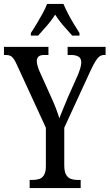

<svg xmlns="http://www.w3.org/2000/svg" viewBox="-23 -951 554 971"><path d="M127 0V-41H142Q161 -41 176 -46Q191 -51 200 -66.5Q209 -82 209 -111V-305L64 -620Q55 -640 47.5 -651.5Q40 -663 30.5 -668Q21 -673 7 -673H-3V-714H222V-673H201Q179 -673 171 -664Q163 -655 163 -643Q163 -632 167.5 -616.5Q172 -601 177 -590L236 -459Q250 -429 260 -402.5Q270 -376 277 -353Q285 -373 296 -400Q307 -427 320 -458L370 -570Q378 -589 383 -606Q388 -623 388 -635Q388 -657 373.5 -665Q359 -673 336 -673H319V-714H511V-673H503Q491 -673 481 -666Q471 -659 460.5 -642.5Q450 -626 436 -596L302 -305V-116Q302 -84 311 -68Q320 -52 335 -46.5Q350 -41 367 -41H385V0ZM133 -784Q146 -803 161.5 -829Q177 -855 192 -882Q207 -909 215 -931H298Q307 -909 321 -882Q335 -855 351 -829Q367 -803 379 -784V-771H342Q328 -788 312.5 -804.5Q297 -821 282.5 -839.5Q268 -858 256 -877Q244 -858 229.5 -839.5Q215 -821 199.5 -804.5Q184 -788 170 -771H133Z"/></svg>

Font: Noto Serif ExtraCondensed
Style: Regular
Weight: 400
Width: 2
Designer: Monotype Design Team
Foundry: Monotype Imaging Inc.
Version: Version 2.013